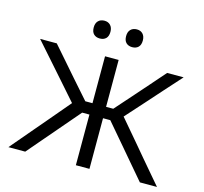

<svg xmlns="http://www.w3.org/2000/svg" viewBox="-127 -1072 1287 1214"><g transform="rotate(15 516.0 -465.0)"><path d="M30 0Q56.5 -31 91 -71.8Q125.5 -112.5 162 -155.5Q198.5 -198.5 230.5 -236L346.5 -373L240 -494Q192.5 -547.5 144.8 -601.8Q97 -656 46.5 -713H155.5Q204.5 -657 241.8 -614.2Q279 -571.5 316.5 -528.5L424.5 -406H471.5V-713H560.5V-406H607.5L716 -528.5Q754 -571.5 791.5 -614.2Q829 -657 878 -713H986Q934.5 -656 886 -601.8Q837.5 -547.5 789.5 -493.5L683.5 -375.5L803 -235Q834 -198 870.2 -155.2Q906.5 -112.5 941.2 -71.8Q976 -31 1002.5 0H890.5Q846 -52 807.8 -97Q769.5 -142 733 -185L608 -331.5H560.5V0H471.5V-331.5H424L301.5 -188.5Q262.5 -143 223.5 -97.5Q184.5 -52 140 0ZM621.5 -813Q597 -813 582 -827.5Q567 -842 567 -871Q567 -899 582 -914.2Q597 -929.5 622.5 -929.5Q647.5 -929.5 662 -913.8Q676.5 -898 676.5 -871Q676.5 -842 661.8 -827.5Q647 -813 621.5 -813ZM409.5 -813Q385 -813 370 -827.5Q355 -842 355 -871Q355 -899 370 -914.2Q385 -929.5 410.5 -929.5Q435 -929.5 449.8 -913.8Q464.5 -898 464.5 -871Q464.5 -842 449.8 -827.5Q435 -813 409.5 -813Z"/></g></svg>

Font: Commissioner
Style: Regular
Weight: 400
Designer: Kostas Bartsokas
Foundry: Kostas Bartsokas
Version: Version 1.000; ttfautohint (v1.8.3)